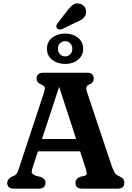

<svg xmlns="http://www.w3.org/2000/svg" viewBox="-20 -1139 794 1159"><path d="M254.5 -35.5Q254.5 0 213.5 0H64.5Q23.5 0 23.5 -35.5Q23.5 -55.5 48.5 -71L64.5 -78Q76 -83 82 -92.5Q88 -102 97 -131L246 -582Q252.5 -603 250.2 -611.8Q248 -620.5 230.5 -628Q201 -639.5 201 -664.5Q201 -700 242 -700H505Q546 -700 546 -664.5Q546 -639 514.5 -626.5Q494 -618 504.5 -585.5L651.5 -146Q662 -114 671.2 -98.5Q680.5 -83 698.5 -76Q717 -67 723.8 -58.2Q730.5 -49.5 730.5 -35.5Q730.5 0 689 0H477Q435.5 0 435.5 -35.5Q435.5 -60 463 -71.5L493 -78.5Q505 -82.5 503.8 -93.8Q502.5 -105 495 -128L463.5 -225.5H209L182.5 -144.5Q172.5 -114.5 171.2 -101.8Q170 -89 197.5 -77.5L227.5 -70.5Q240 -65.5 247.2 -57.2Q254.5 -49 254.5 -35.5ZM233.5 -300H439.5L337 -615ZM382 -1069Q401.5 -1096 421 -1110.2Q440.5 -1124.5 465.5 -1115.5Q486.5 -1108.5 494.8 -1090Q503 -1071.5 497.5 -1052.5Q491.5 -1034.5 476 -1023.2Q460.5 -1012 433.5 -1002L354.5 -963Q345.5 -960 336.8 -961.2Q328 -962.5 323 -969.5Q318 -977 320.5 -984.8Q323 -992.5 328.5 -1000ZM373 -753Q327 -753 295.2 -777.8Q263.5 -802.5 263.5 -845Q263.5 -887 295.2 -911.8Q327 -936.5 373 -936.5Q419.5 -936.5 450.8 -911.2Q482 -886 482 -845Q482 -803.5 450.8 -778.2Q419.5 -753 373 -753ZM373.5 -890.5Q354.5 -890.5 342 -877.5Q329.5 -864.5 329.5 -844.5Q329.5 -825 342 -811.8Q354.5 -798.5 373.5 -798.5Q392 -798.5 404.2 -811.8Q416.5 -825 416.5 -844.5Q416.5 -864.5 404.2 -877.5Q392 -890.5 373.5 -890.5Z"/></svg>

Font: Fraunces 9pt SuperSoft SemiBold
Style: Regular
Weight: 600
Version: Version 1.000;[0bf87f6ff]